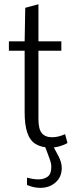

<svg xmlns="http://www.w3.org/2000/svg" viewBox="-20 -697 358 917"><path d="M220.7 7.8Q177.7 7.8 150.4 -9Q123 -25.9 110.4 -63Q97.7 -100.1 97.7 -160.2V-454.6H22.5V-499.5H97.7L100.6 -659.7L163.6 -676.8V-499.5H272.9V-454.6H163.6V-128.4Q163.6 -80.1 179.9 -60.8Q196.3 -41.5 229 -41.5Q245.6 -41.5 261.2 -45.7Q276.9 -49.8 291 -56.2L302.2 -14.2Q290.5 -6.3 267.8 0.7Q245.1 7.8 220.7 7.8ZM171.9 200.2Q141.1 200.2 108.9 186.5V151.4Q139.2 159.7 163.6 159.7Q189.5 159.7 207.3 147Q225.1 134.3 225.1 98.6Q225.1 86.4 220.2 71.3Q215.3 56.2 208 37.1L193.8 0H233.4L258.8 47.9Q266.6 62.5 270.8 77.1Q274.9 91.8 274.9 105Q274.9 147.9 245.6 174.1Q216.3 200.2 171.9 200.2Z"/></svg>

Font: Pontano Sans Light
Style: Regular
Weight: 300
Designer: Vernon Adams
Foundry: Vernon Adams
Version: Version 2.001